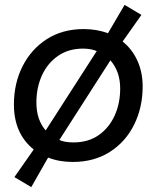

<svg xmlns="http://www.w3.org/2000/svg" viewBox="-20 -651 641 786"><path d="M278 12Q222 12 177 -6L108 115L39 74L118 -39Q37 -104 37 -223Q37 -310 72.5 -380Q108 -450 172 -491Q236 -532 323 -532Q376 -532 422 -515L490 -631L559 -590L482 -481Q521 -450 542.5 -402.5Q564 -355 564 -297Q564 -211 529 -140.5Q494 -70 429.5 -29Q365 12 278 12ZM129 -231Q129 -161 167 -117L376 -442Q351 -452 320 -452Q261 -452 218 -422.5Q175 -393 152 -343Q129 -293 129 -231ZM281 -68Q341 -68 383.5 -97.5Q426 -127 449 -177Q472 -227 472 -289Q472 -358 432 -404L223 -78Q244 -68 281 -68Z"/></svg>

Font: ABeeZee
Style: Italic
Weight: 400
Italic angle: -10°
Designer: Anja Meiners
Foundry: Anja Meiners
Version: Version 1.003; ttfautohint (v1.8.3)